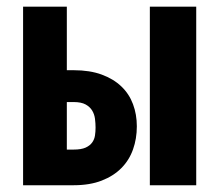

<svg xmlns="http://www.w3.org/2000/svg" viewBox="-20 -548 640 568"><path d="M177.7 -340.3H197.8Q245.6 -340.3 280.8 -327.4Q315.9 -314.5 339.1 -292.2Q362.3 -270 373.5 -239.7Q384.8 -209.5 384.8 -174.3Q384.8 -137.7 373.5 -106Q362.3 -74.2 339.1 -50.8Q315.9 -27.3 280.8 -13.7Q245.6 0 197.8 0H48.3V-528.3H177.7ZM560.5 0H423.3V-528.3H560.5ZM177.7 -246.1V-105.5H197.8Q220.2 -105.5 233.2 -111.3Q246.1 -117.2 252.7 -126.5Q259.3 -135.7 261 -147.2Q262.7 -158.7 262.7 -170.4Q262.7 -183.1 261 -196.5Q259.3 -210 252.7 -220.9Q246.1 -231.9 233.2 -239Q220.2 -246.1 197.8 -246.1Z"/></svg>

Font: Roboto Mono
Style: Bold
Weight: 700
Designer: Google
Version: Version 2.000985; 2015; ttfautohint (v1.3)